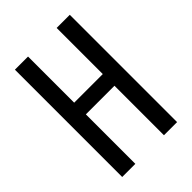

<svg xmlns="http://www.w3.org/2000/svg" viewBox="-215 -832 930 930"><g transform="rotate(-45 250.0 -367.5)"><path d="M62 0V-735H152V-419H348V-735H438V0H348V-339H152V0Z"/></g></svg>

Font: Iosevka Fixed Medium
Style: Regular
Weight: 500
Monospace: yes
Designer: Belleve Invis
Foundry: Belleve Invis
Version: Version 32.3.0